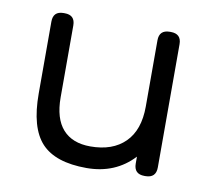

<svg xmlns="http://www.w3.org/2000/svg" viewBox="-58 -505 637 577"><g transform="rotate(10 260.5 -216.5)"><path d="M416 -439.9H418.9Q451.2 -439.9 451.2 -408.2V-32.2Q451.2 0 418.9 0H416Q383.8 0 383.8 -32.2V-53.2Q328.1 6.8 240.2 6.8Q145 6.8 102.5 -38.8Q60.1 -84.5 60.1 -189V-408.2Q60.1 -439.9 91.8 -439.9H95.2Q127 -439.9 127 -408.2V-189Q127 -124.5 156 -91.8Q185.1 -59.1 240.2 -59.1Q308.1 -59.1 345.9 -96.7Q383.8 -134.3 383.8 -206.1V-408.2Q383.8 -439.9 416 -439.9Z"/></g></svg>

Font: Arcon Rounded-
Style: Regular
Weight: 400
Designer: M. Zarth
Foundry: martin zarth - visuelle & digitale kommunikation
Version: Version 1.110;PS 001.110;hotconv 1.0.70;makeotf.lib2.5.58329